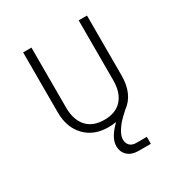

<svg xmlns="http://www.w3.org/2000/svg" viewBox="-173 -677 947 1000"><g transform="rotate(-30 300.0 -177.5)"><path d="M373 195Q332 195 308 173.5Q284 152 284 115Q284 91 299 64Q314 37 346 6Q336 8 324 9Q312 10 300 10Q212 10 160 -44.5Q108 -99 108 -190V-550H158V-190Q158 -116 194.5 -75Q231 -34 300 -34Q369 -34 405.5 -75Q442 -116 442 -190V-550H492V-190Q492 -77 419 -25L392 0Q364 27 347.5 54.5Q331 82 331 103Q331 126 344.5 139.5Q358 153 382 153H446V195Z"/></g></svg>

Font: JetBrains Mono NL Thin
Style: Regular
Weight: 100
Monospace: yes
Designer: Philipp Nurullin, Konstantin Bulenkov
Foundry: JetBrains
Version: Version 2.305; ttfautohint (v1.8.4.7-5d5b)